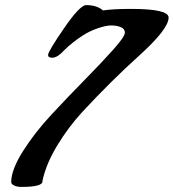

<svg xmlns="http://www.w3.org/2000/svg" viewBox="-20 -728 683 755"><path d="M65 7Q48 7 38 2.5Q28 -2 26 -6L24 -11Q24 -60 70 -133Q116 -206 182 -277Q248 -348 313.5 -414.5Q379 -481 425 -532.5Q471 -584 471 -599.5Q471 -615 454.5 -621.5Q438 -628 417.5 -628Q397 -628 365 -617Q333 -606 308 -590Q264 -562 232 -530L221 -519Q202 -501 185.5 -501Q169 -501 169 -512Q170 -527 231.5 -616.5Q293 -706 318 -708Q361 -708 385 -687Q425 -693 495 -693Q643 -693 643 -659Q643 -614 528 -510Q418 -411 302 -286Q248 -227 204.5 -155Q161 -83 147 -17Q151 7 65 7Z"/></svg>

Font: Condiment
Style: Regular
Weight: 400
Designer: Angel Koziupa, Alejandro Paul
Foundry: Angel Koziupa, Alejandro Paul
Version: Version 1.001